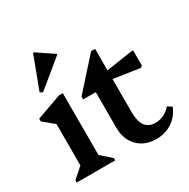

<svg xmlns="http://www.w3.org/2000/svg" viewBox="-176 -947 1106 1122"><g transform="rotate(-30 376.5 -386.0)"><path d="M33 0V-15L102 -76V-355L30 -415V-433L198 -493H224V-76L293 -15V0ZM127 -555 109 -565 192 -785H196L309 -709V-705Z M566 13Q488 13 441 -35Q394 -83 394 -163V-402H309V-421L490 -623H517V-478L690 -504H705V-402L693 -393L517 -419V-195Q517 -72 607 -72Q669 -72 712 -122L741 -104Q720 -50 673 -18.5Q626 13 566 13Z"/></g></svg>

Font: Platypi Medium
Style: Regular
Weight: 500
Designer: David Sargent
Foundry: Bolt Cutter Type
Version: Version 1.200; ttfautohint (v1.8.4.7-5d5b)